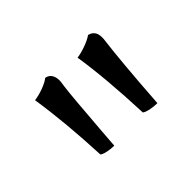

<svg xmlns="http://www.w3.org/2000/svg" viewBox="-61 -829 466 466"><g transform="rotate(-45 171.5 -596.0)"><path d="M134 -667Q130 -637 122 -532L118 -479Q107 -479 95 -481.5Q83 -484 79 -488Q74 -602 60 -693Q75 -695 91 -701Q107 -707 116 -714Q127 -712 132 -703Q137 -694 136 -681ZM283 -681Q274 -611 265 -478Q253 -478 241 -480.5Q229 -483 224 -487Q219 -611 206 -693Q220 -695 236.5 -701Q253 -707 263 -714Q283 -709 283 -687Z"/></g></svg>

Font: Vollkorn SC
Style: Regular
Weight: 400
Designer: Friedrich Althausen
Foundry: Friedrich Althausen
Version: Version 4.015